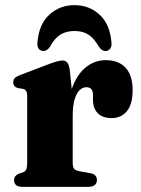

<svg xmlns="http://www.w3.org/2000/svg" viewBox="-20 -725 548 745"><path d="M243.2 -269.1Q243.2 -343.8 263.5 -393.3Q283.9 -442.8 317.3 -467.2Q350.7 -491.6 389.7 -491.6Q440.2 -491.6 467.4 -462.1Q494.6 -432.6 494.6 -375.2Q494.6 -320 472.2 -293.4Q449.8 -266.8 414 -266.8Q377.8 -266.8 359.3 -285.7Q340.8 -304.6 340.8 -338.1V-357.8Q340.4 -372.1 334.2 -379.4Q328.1 -386.6 314.7 -386.6Q300.8 -386.6 288.8 -375.1Q276.8 -363.5 269.4 -338.9Q262.1 -314.3 262.1 -274.5ZM250.9 -451.5 262.1 -343.2V-93.3Q262.1 -77.4 267.4 -70.3Q272.7 -63.3 289.4 -60.3L329.7 -53.2Q343.2 -50.7 349.6 -44.2Q356 -37.7 356 -26Q356 -13.7 347.5 -6.8Q339 0 322.5 0H67.4Q50.2 0 42.4 -6.8Q34.5 -13.7 34.5 -25.6Q34.5 -34.4 39.3 -40.8Q44 -47.3 54.6 -51.5L69.8 -56.6Q78.1 -59.8 81.8 -67.5Q85.5 -75.3 85.5 -93.2V-351.4Q85.5 -365.9 81.4 -372.1Q77.3 -378.3 68.7 -380.3L50.1 -383.1Q40.2 -385.9 35.8 -391.5Q31.4 -397 31.4 -405.6Q31.4 -415.8 37.4 -422.1Q43.3 -428.4 58.7 -434L157.3 -471.6Q187.6 -483.4 201.2 -486.8Q214.8 -490.3 222.4 -490.3Q234.9 -490.3 241.5 -481.4Q248.1 -472.6 250.9 -451.5ZM268.9 -604.7Q237.4 -604.7 214.5 -590.8Q191.7 -576.8 174.6 -544.5Q163 -527.1 148.4 -527.1Q136.4 -527.1 130 -536.3Q123.6 -545.5 125.2 -559.9Q130.9 -630.9 171.3 -667.9Q211.7 -705 268.9 -705Q326.5 -705 366.6 -667.9Q406.8 -630.9 412.5 -559.9Q414.2 -545.5 407.6 -536.3Q401 -527.1 388.9 -527.1Q374.7 -527.1 363 -544.5Q346 -575.6 323.7 -590.2Q301.5 -604.7 268.9 -604.7Z"/></svg>

Font: Fraunces
Style: Regular
Weight: 900
Version: Version 1.000;[b76b70a41]